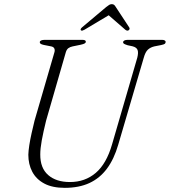

<svg xmlns="http://www.w3.org/2000/svg" viewBox="-20 -892 818 925"><path d="M520 -197 641.5 -614.5Q647.5 -638.5 642.8 -651.2Q638 -664 618.5 -669L595 -674Q584 -677.5 578.5 -680.5Q573 -683.5 573 -688Q573 -693.5 578.8 -696.8Q584.5 -700 595 -700H761Q769 -700 773.5 -697.2Q778 -694.5 778 -690.5Q778 -684.5 774.2 -681.2Q770.5 -678 756.5 -675L723.5 -668.5Q704.5 -664 692.2 -652.5Q680 -641 672.5 -613.5L549.5 -194.5Q529.5 -125.5 495.2 -79.5Q461 -33.5 410.8 -10.2Q360.5 13 292 13Q232 13 193.2 -7.8Q154.5 -28.5 135.5 -64.5Q116.5 -100.5 116.5 -146.5Q117 -165 121.2 -192.8Q125.5 -220.5 132.5 -251.5Q139.5 -282.5 146.5 -311L242 -639.5Q245.5 -650.5 241.5 -658.8Q237.5 -667 224 -669L191 -675.5Q180 -678 175.8 -681Q171.5 -684 171.5 -689.5Q172 -694 178 -697Q184 -700 195.5 -700H377Q393.5 -700 393.5 -691Q393.5 -686 388 -682.8Q382.5 -679.5 369 -676.5L330 -668.5Q317.5 -666 309.2 -659.8Q301 -653.5 297 -640L202 -310.5Q188.5 -255.5 181.2 -215.8Q174 -176 174 -148Q173.5 -82.5 212 -48.8Q250.5 -15 317 -15Q389.5 -15 441.2 -59Q493 -103 520 -197ZM510.5 -822.5H499L584 -748.5Q592.5 -742 599.5 -746Q602.5 -748 604 -751.8Q605.5 -755.5 602.5 -760L538 -858Q534 -865 529.8 -868.5Q525.5 -872 518.5 -872Q512 -872 506 -868.5Q500 -865 491.5 -858L375 -760Q370 -755.5 368.8 -751.8Q367.5 -748 370 -746Q373 -743.5 376.8 -744.5Q380.5 -745.5 386.5 -748.5Z"/></svg>

Font: Fraunces ExtraLight
Style: Italic
Weight: 250
Italic angle: -16°
Version: Version 1.000;[b76b70a41]